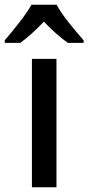

<svg xmlns="http://www.w3.org/2000/svg" viewBox="-59 -786 371 806"><path d="M179 -766H73C49 -722 -3 -659 -39 -617V-606H26C57 -628 92 -660 125 -695C159 -660 194 -628 226 -606H292V-617C256 -658 202 -721 179 -766ZM178 0V-539H75V0Z"/></svg>

Font: Noto Sans SemiCondensed Medium
Style: Regular
Weight: 500
Width: 4
Designer: Monotype Design Team
Foundry: Monotype Imaging Inc.
Version: Version 2.013